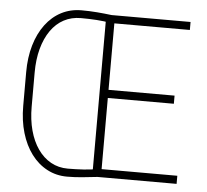

<svg xmlns="http://www.w3.org/2000/svg" viewBox="-52 -775 904 840"><g transform="rotate(5 400.0 -355.0)"><path d="M272.9 -720.2Q307.6 -720.2 341.1 -717.5Q374.5 -714.8 405.3 -710.9V-675.8Q375.5 -681.6 342 -683.8Q308.6 -686 272.9 -686Q231.4 -686 198 -668.2Q164.6 -650.4 140.9 -616.5Q117.2 -582.5 104.5 -535.6Q91.8 -488.8 91.8 -430.7V-281.2Q91.8 -224.1 104.5 -177.2Q117.2 -130.4 141.1 -96.2Q165 -62 198.2 -43.5Q231.4 -24.9 272.9 -24.9Q307.1 -24.9 342.3 -27.1Q377.4 -29.3 405.3 -35.2V0Q374.5 3.4 341.1 6.8Q307.6 10.3 272.9 10.3Q224.6 10.3 184.6 -11Q144.5 -32.2 115.5 -71Q86.4 -109.9 70.6 -163.3Q54.7 -216.8 54.7 -281.2V-429.7Q54.7 -494.1 70.3 -547.6Q85.9 -601.1 115 -639.9Q144 -678.7 184.1 -699.5Q224.1 -720.2 272.9 -720.2ZM752.9 -35.6V0H405.8V-35.6ZM420.4 -710.9V0H382.3V-710.9ZM710.4 -383.8V-348.1H405.8V-383.8ZM752 -710.9V-675.8H405.8V-710.9Z"/></g></svg>

Font: Roboto Condensed ExtraLight
Style: Regular
Weight: 250
Designer: Christian Robertson
Foundry: Google
Version: Version 3.008; 2023